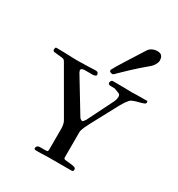

<svg xmlns="http://www.w3.org/2000/svg" viewBox="-175 -812 852 921"><g transform="rotate(30 251.0 -351.0)"><path d="M151.4 -4.9Q151.4 -17.1 163.1 -21Q164.1 -22 175.8 -22H198.7Q207 -22 210.9 -23.4Q214.8 -24.9 214.8 -34.7V-152.8Q214.8 -160.6 212.4 -172.4Q210 -184.1 205.6 -190.9L64.5 -435.1Q60.1 -442.9 55.7 -444.3Q51.3 -445.8 45.9 -446.8Q43.5 -446.8 37.1 -447.5Q30.8 -448.2 23.9 -449Q17.1 -449.7 10.7 -450.4Q4.4 -451.2 2 -451.2Q-1.5 -452.1 -3.7 -454.8Q-5.9 -457.5 -5.9 -459.5Q-5.9 -462.9 -4.9 -468.5Q-3.9 -474.1 2 -474.1Q22.5 -474.1 38.3 -473.6Q54.2 -473.1 67.6 -472.7Q81.1 -472.2 93 -471.7Q105 -471.2 117.7 -471.2Q130.9 -471.2 141.6 -471.7Q152.3 -472.2 163.1 -472.2Q175.3 -472.2 188.2 -473.1Q201.2 -474.1 219.7 -474.1Q227.5 -474.1 231.2 -469.5Q234.9 -464.8 234.9 -459.5Q234.9 -454.1 228.3 -451.7Q221.7 -449.2 217.3 -449.2H171.9Q159.7 -449.2 153.8 -443.4Q151.4 -440.9 151.4 -437.5Q151.4 -436 155.8 -425.8L268.1 -240.7Q275.9 -231.4 284.2 -231.4Q286.6 -231.4 296.9 -245.6L367.7 -387.7Q373 -398.9 374.5 -405.5Q376 -412.1 376 -416.5V-419.9Q376 -430.7 366.9 -434.8Q357.9 -439 342.3 -444.3Q341.3 -445.3 329.6 -445.3H321.3Q315.4 -445.3 313.5 -445.8Q303.2 -447.3 303.2 -456.1Q303.2 -461.4 306.4 -466.3Q309.6 -471.2 315.4 -471.2Q342.8 -471.2 358.2 -470.9Q373.5 -470.7 383.8 -470.7Q396 -470.7 402.6 -470.2Q409.2 -469.7 419.9 -469.7Q426.8 -469.7 433.6 -470.2Q440.4 -470.7 448.7 -470.7Q458.5 -470.7 471.7 -470.9Q484.9 -471.2 504.4 -471.2Q506.8 -471.2 507.3 -467.5Q507.8 -463.9 507.8 -461.4Q507.8 -460.4 506.3 -458.3Q504.9 -456.1 502.9 -455.1Q494.1 -451.2 487.1 -449.2Q480 -447.3 472.9 -445.6Q465.8 -443.8 458.7 -441.7Q451.7 -439.5 442.9 -436Q435.1 -433.6 429 -426.8Q422.9 -419.9 417.5 -412.1Q413.1 -406.7 409.9 -400.6Q406.7 -394.5 401.4 -386.7L321.8 -238.3Q319.3 -232.9 315.4 -225.3Q311.5 -217.8 307.6 -209.5Q303.7 -201.2 301 -192.9Q298.3 -184.6 298.3 -178.2V-37.1Q298.3 -30.3 309.1 -28.8Q319.8 -27.3 333 -26.4Q346.2 -25.4 356.9 -22.7Q367.7 -20 367.7 -10.7Q367.7 -3.4 364.3 -1.7Q360.8 0 352.5 0H232.4Q226.1 0 220.5 0.2Q214.8 0.5 208.5 0.7Q202.1 1 194.8 1.2Q187.5 1.5 177.7 1.5H160.6Q151.4 0.5 151.4 -4.9ZM460.9 -668Q460.9 -658.2 453.1 -644.8Q445.3 -631.3 429.7 -619.1Q412.6 -605 395.5 -589.8Q378.4 -574.7 361.8 -559.3Q345.2 -543.9 330.3 -529.3Q315.4 -514.6 302.7 -502.4Q300.3 -500 298.1 -499.5Q295.9 -499 294.9 -499Q291 -499 284.9 -501.5Q278.8 -503.9 278.8 -509.3Q278.8 -510.3 278.8 -511.7Q278.8 -513.2 279.8 -514.6Q290.5 -535.6 315.7 -575.2Q340.8 -614.7 380.9 -678.2Q387.7 -689.5 400.6 -696Q413.6 -702.6 428.2 -702.6Q446.8 -702.6 453.9 -693.4Q460.9 -684.1 460.9 -668Z"/></g></svg>

Font: IM FELL French Canon SC
Style: Regular
Weight: 400
Designer: Igino Marini
Foundry: Igino Marini
Version: 3.00